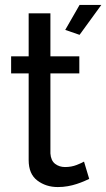

<svg xmlns="http://www.w3.org/2000/svg" viewBox="-20 -750 430 777"><path d="M302 -609 244 -629 302 -730H390ZM341 -26Q333 -22 320 -16.5Q307 -11 290.5 -5.5Q274 0 254.5 3.5Q235 7 214 7Q166 7 131 -19.5Q96 -46 96 -102V-453H25V-522H96V-696H184V-522H301V-453H184V-129Q186 -100 203 -87Q220 -74 243 -74Q269 -74 290.5 -82.5Q312 -91 320 -96Z"/></svg>

Font: Boldmen Medium
Style: Regular
Weight: 400
Designer: Matt McInerney, Pablo Impallari, Rodrigo Fuenzalida
Foundry: LIVING CONCEPT
Version: Version 1.000